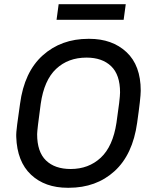

<svg xmlns="http://www.w3.org/2000/svg" viewBox="-20 -880 730 910"><path d="M301 10Q193 10 127 -52Q61 -114 57 -231Q56 -250 61.5 -291Q67 -332 69 -345L75 -388Q95 -539 182.5 -617.5Q270 -696 399 -696H403Q512 -696 579.5 -633Q647 -570 647 -450Q647 -417 630 -298Q609 -147 522.5 -68.5Q436 10 306 10ZM532 -298Q549 -413 549 -442Q549 -526 506.5 -566.5Q464 -607 390 -607Q303 -607 246 -553.5Q189 -500 173 -388Q156 -263 156 -244Q156 -160 198 -119.5Q240 -79 315 -79Q400 -79 457.5 -132.5Q515 -186 532 -298ZM576 -860 566 -786H248L258 -860Z"/></svg>

Font: Chivo
Style: Italic
Weight: 400
Italic angle: -8.05°
Designer: Hector Gatti
Foundry: Omnibus-Type
Version: Version 1.007